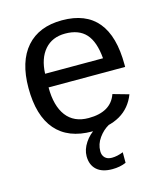

<svg xmlns="http://www.w3.org/2000/svg" viewBox="-112 -622 779 913"><g transform="rotate(-15 278.0 -165.0)"><path d="M512 -246H135Q135 -155 172.5 -105.5Q210 -56 282 -56Q392 -56 420 -137L498 -115Q450 10 282 10Q164 10 103 -60.5Q42 -131 42 -268Q42 -398 103.5 -468Q165 -538 279 -538Q512 -538 512 -257ZM136 -313H421Q414 -396 379 -434.5Q344 -473 277 -473Q213 -473 176 -430.5Q139 -388 136 -313ZM396 143V195Q366 208 328 208Q278 208 251.5 184Q225 160 225 117Q225 84 246.5 51.5Q268 19 301 0H366Q337 16 315.5 46Q294 76 294 111Q294 131 306 143Q318 155 340 155Q366 155 396 143Z"/></g></svg>

Font: Libra Sans
Style: Regular
Weight: 400
Foundry: Context Ltd
Version: Version 1.002